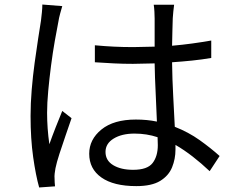

<svg xmlns="http://www.w3.org/2000/svg" viewBox="-20 -791 1040 848"><path d="M582 31Q482 31 428 -7Q374 -45 374 -112Q374 -175 428 -219Q482 -263 580 -263Q630 -263 673 -254Q671 -312 667.5 -381Q664 -450 663 -511L567 -509Q524 -509 483.5 -511Q443 -513 399 -516V-591Q442 -587 483 -585Q524 -583 569 -583L663 -585V-709Q663 -722 662 -739.5Q661 -757 659 -770H749Q745 -740 743 -710Q742 -690 741.5 -657Q741 -624 740 -589Q786 -593 829.5 -599Q873 -605 913 -612V-535Q872 -528 828.5 -523.5Q785 -519 740 -516Q741 -440 745 -367Q749 -294 752 -231Q813 -207 862 -172Q911 -137 950 -102L906 -35Q869 -70 831 -99.5Q793 -129 755 -151V-130Q755 -89 740 -52Q725 -15 687.5 8Q650 31 582 31ZM153 37Q138 -16 126.5 -97Q115 -178 115 -279Q115 -334 120 -394.5Q125 -455 133 -513.5Q141 -572 148.5 -620.5Q156 -669 161 -700Q163 -717 165 -736Q167 -755 167 -771L255 -764Q251 -751 245.5 -730.5Q240 -710 238 -696Q231 -661 222 -610Q213 -559 205.5 -501.5Q198 -444 193 -389.5Q188 -335 188 -293Q188 -224 198 -154Q210 -188 226 -229Q242 -270 255 -301L296 -269Q284 -234 269.5 -192Q255 -150 242.5 -111.5Q230 -73 225 -48Q223 -38 221.5 -25Q220 -12 221 -3Q221 4 221.5 14Q222 24 223 32ZM568 -41Q631 -41 654 -71Q677 -101 677 -150L676 -185Q652 -193 626.5 -197Q601 -201 574 -201Q518 -201 482 -179Q446 -157 446 -120Q446 -82 480 -61.5Q514 -41 568 -41Z"/></svg>

Font: Chocolate Classical Sans
Style: Regular
Weight: 400
Designer: 田海東、宇文滿月
Foundry: Moonlit Owen
Version: Version 1.001